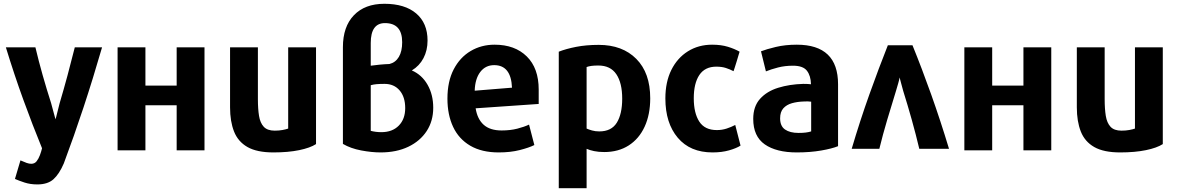

<svg xmlns="http://www.w3.org/2000/svg" viewBox="-20 -786 6232 1014"><path d="M519 -536H375Q356 -460 336.5 -387.5Q317 -315 295 -241Q288 -215 282 -189.5Q276 -164 273 -156Q269 -169 263.5 -191Q258 -213 250 -241Q226 -316 205 -390Q184 -464 167 -536H11Q55 -392 103.5 -258.5Q152 -125 202 -3Q198 14 191 33Q184 52 173.5 65.5Q163 79 145 79Q134 79 121 74.5Q108 70 88 61L59 159Q79 168 109.5 178Q140 188 177 188Q232 188 262.5 160.5Q293 133 317 77Q371 -67 421 -218.5Q471 -370 519 -536Z M1060 -536H913V-334H748V-536H601V8H748V-230H913V8H1060Z M1649 -25V-536H1502V-107Q1491 -103 1472.5 -99.5Q1454 -96 1431 -96Q1392 -96 1373 -116.5Q1354 -137 1348 -174Q1342 -211 1342 -262V-536H1195V-219Q1195 -145 1216 -91.5Q1237 -38 1287 -9.5Q1337 19 1424 19Q1502 19 1560 7Q1618 -5 1649 -25Z M2238 -572Q2238 -664 2178 -715Q2118 -766 2010 -766Q1907 -766 1849 -705.5Q1791 -645 1791 -537V-26Q1832 -2 1887.5 8.5Q1943 19 1990 19Q2074 19 2136.5 -11Q2199 -41 2233.5 -94Q2268 -147 2268 -217Q2268 -286 2238 -338.5Q2208 -391 2155 -414Q2195 -438 2216.5 -479Q2238 -520 2238 -572ZM2120 -215Q2120 -157 2086 -122.5Q2052 -88 1994 -88Q1978 -88 1963.5 -90Q1949 -92 1938 -95V-336Q1952 -340 1969 -341.5Q1986 -343 2011 -343Q2061 -343 2090.5 -308.5Q2120 -274 2120 -215ZM1938 -439V-559Q1938 -664 2013 -664Q2104 -664 2104 -563Q2104 -515 2086.5 -485.5Q2069 -456 2037 -448Q2010 -447 1984.5 -444.5Q1959 -442 1938 -439Z M2825 -237V-313Q2825 -426 2762 -488Q2699 -550 2592 -550Q2522 -550 2465.5 -516.5Q2409 -483 2376 -419.5Q2343 -356 2343 -265Q2343 -180 2373 -116Q2403 -52 2463.5 -16.5Q2524 19 2614 19Q2676 19 2725 6.5Q2774 -6 2802 -20L2774 -128Q2749 -116 2712 -106.5Q2675 -97 2629 -97Q2568 -97 2534.5 -127Q2501 -157 2492 -214ZM2684 -323 2487 -307Q2489 -370 2516.5 -406Q2544 -442 2590 -442Q2679 -442 2684 -323Z M3414 -267Q3414 -401 3340.5 -475Q3267 -549 3142 -549Q3076 -549 3022.5 -538.5Q2969 -528 2931 -513V208H3078V0Q3094 7 3117.5 12Q3141 17 3171 17Q3246 17 3300.5 -18Q3355 -53 3384.5 -117Q3414 -181 3414 -267ZM3266 -265Q3266 -184 3237.5 -138Q3209 -92 3145 -92Q3124 -92 3106.5 -97Q3089 -102 3078 -107V-432Q3089 -436 3103.5 -438Q3118 -440 3140 -440Q3204 -440 3235 -394Q3266 -348 3266 -265Z M3891 -17 3863 -126Q3842 -115 3817.5 -107Q3793 -99 3766 -99Q3702 -99 3673 -144Q3644 -189 3644 -267Q3644 -346 3673.5 -390Q3703 -434 3763 -434Q3792 -434 3813.5 -427Q3835 -420 3854 -410Q3855 -413 3860 -428Q3865 -443 3870.5 -461.5Q3876 -480 3880.5 -495Q3885 -510 3886 -513Q3860 -528 3824 -539Q3788 -550 3741 -550Q3669 -550 3613 -515Q3557 -480 3525.5 -416.5Q3494 -353 3494 -266Q3494 -136 3559.5 -58.5Q3625 19 3743 19Q3792 19 3830.5 8Q3869 -3 3891 -17Z M4406 -14V-341Q4406 -550 4188 -550Q4127 -550 4077 -538Q4027 -526 3999 -515L4025 -409Q4052 -420 4088.5 -429.5Q4125 -439 4168 -439Q4221 -439 4241.5 -412.5Q4262 -386 4263 -341Q4256 -342 4245 -342.5Q4234 -343 4222 -343Q4150 -341 4090 -322.5Q4030 -304 3994 -264Q3958 -224 3958 -158Q3958 -66 4019 -23.5Q4080 19 4188 19Q4259 19 4316.5 9Q4374 -1 4406 -14ZM4264 -92Q4251 -88 4235.5 -86Q4220 -84 4197 -84Q4152 -84 4126 -102Q4100 -120 4100 -161Q4100 -195 4117 -214Q4134 -233 4162.5 -241Q4191 -249 4225 -250Q4236 -251 4245.5 -250.5Q4255 -250 4264 -249Z M4478 0H4624Q4642 -74 4665.5 -153Q4689 -232 4712 -306Q4718 -326 4724 -347Q4730 -368 4731 -377Q4733 -368 4739 -346.5Q4745 -325 4750 -306Q4773 -233 4795 -154.5Q4817 -76 4835 0H4992Q4947 -149 4898 -286.5Q4849 -424 4799 -547H4669Q4621 -426 4571.5 -287.5Q4522 -149 4478 0Z M5532 -536H5385V-334H5220V-536H5073V8H5220V-230H5385V8H5532Z M6121 -25V-536H5974V-107Q5963 -103 5944.5 -99.5Q5926 -96 5903 -96Q5864 -96 5845 -116.5Q5826 -137 5820 -174Q5814 -211 5814 -262V-536H5667V-219Q5667 -145 5688 -91.5Q5709 -38 5759 -9.5Q5809 19 5896 19Q5974 19 6032 7Q6090 -5 6121 -25Z"/></svg>

Font: Repo Bold
Style: Bold
Weight: 700
Designer: Stefan Peev
Foundry: Context Ltd
Version: Version 1.502